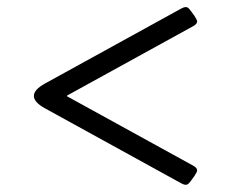

<svg xmlns="http://www.w3.org/2000/svg" viewBox="-20 -508 681 534"><path d="M105.5 -275.9 484.4 -484.4Q491.2 -488.3 497.1 -488.3Q501.5 -488.3 505.6 -483.9Q509.8 -479.5 520.5 -464.4Q528.3 -452.6 528.3 -448.2Q528.3 -440.9 516.1 -434.6L166.5 -242.2V-240.2L516.1 -47.9Q528.3 -41.5 528.3 -34.2Q528.3 -29.8 520.5 -18.1Q509.8 -2.9 505.6 1.5Q501.5 5.9 497.1 5.9Q491.2 5.9 484.4 2L105.5 -206.5Q74.2 -223.6 74.2 -241.2Q74.2 -258.8 105.5 -275.9Z"/></svg>

Font: Monomachus
Style: Medium
Weight: 500
Designer: Alexey Kryukov
Version: Version 1.0